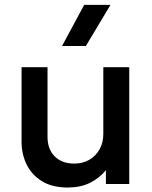

<svg xmlns="http://www.w3.org/2000/svg" viewBox="-20 -780 644 814"><path d="M267.5 15Q201 15 157.8 -11.8Q114.5 -38.5 93 -82.5Q71.5 -126.5 71.5 -178.5V-495H181.5V-199Q181.5 -148 211.8 -117.2Q242 -86.5 295.5 -86.5Q330.5 -86.5 358 -102.2Q385.5 -118 401.8 -146.5Q418 -175 418 -212.5V-495H528V0H429V-58.5Q400 -23.5 360.2 -4.2Q320.5 15 267.5 15ZM243 -585 337 -759.5H448.5L344 -585Z"/></svg>

Font: Geologica EX
Style: Regular
Weight: 400
Designer: Sindre Bremnes, Frode Helland
Foundry: Monokrom Skriftforlag AS
Version: Version 1.010;gftools[0.9.28]